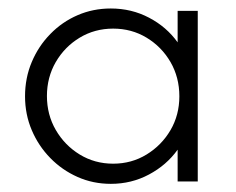

<svg xmlns="http://www.w3.org/2000/svg" viewBox="-20 -432 561 457"><path d="M243.8 5.6Q201.4 5.6 164.6 -10.8Q127.8 -27.1 99.7 -55.9Q71.5 -84.7 55.6 -122.2Q39.6 -159.7 39.6 -202.8Q39.6 -246.5 55.6 -284.4Q71.5 -322.2 99.7 -351Q127.8 -379.9 164.6 -395.8Q201.4 -411.8 243.8 -411.8Q293.1 -411.8 334.7 -389.9Q376.4 -368.1 402.8 -331.2V-406.2H450.7V0H402.8V-75.7Q376.4 -38.9 334.7 -16.7Q293.1 5.6 243.8 5.6ZM249.3 -42.4Q293.1 -42.4 328.8 -64.2Q364.6 -86.1 385.8 -122.2Q406.9 -158.3 406.9 -202.8Q406.9 -247.9 385.8 -284.4Q364.6 -320.8 328.8 -342.4Q293.1 -363.9 249.3 -363.9Q205.6 -363.9 169.8 -342.4Q134 -320.8 112.8 -284.4Q91.7 -247.9 91.7 -203.5Q91.7 -159 112.8 -122.6Q134 -86.1 169.8 -64.2Q205.6 -42.4 249.3 -42.4Z"/></svg>

Font: Afacad Flux Light
Style: Regular
Weight: 300
Designer: Kristian Moeller
Foundry: Dicotype
Version: Version 1.100